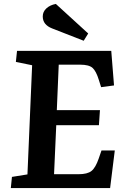

<svg xmlns="http://www.w3.org/2000/svg" viewBox="-20 -960 636 980"><path d="M430.2 -789.1 407.2 -752 246.1 -814.9Q198.2 -833.5 198.2 -876Q198.2 -900.4 217 -917.5Q235.8 -934.6 265.1 -939.9ZM144 -627 61 -644 66.9 -700.2H547.9L562 -523.9L496.1 -515.1L484.9 -550.8Q470.7 -597.2 452.4 -613.5Q434.1 -629.9 389.2 -629.9H279.8L270 -397.9H490.2L484.9 -320.8H267.1L255.9 -70.8H380.9Q426.3 -70.8 447 -87.4Q467.8 -104 483.9 -150.9L498 -191.9H565.9L542 0H35.2L41 -57.1L120.1 -69.8Z"/></svg>

Font: Literata Book
Style: Bold Italic
Weight: 700
Italic angle: -3°
Designer: Latin by Veronika Burian and Jose Scaglione. Greek by Irene Vlachou. Cyrillic by Vera Evstafieva
Foundry: TypeTogether
Version: Version 1.003;PS 001.003;hotconv 1.0.88;makeotf.lib2.5.64775